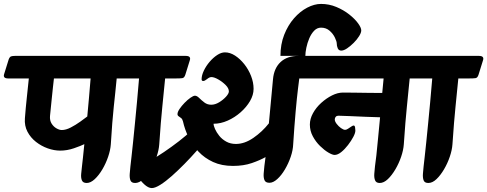

<svg xmlns="http://www.w3.org/2000/svg" viewBox="-76 -910 2485 979"><path d="M-55 -532 -32 -606Q-27 -620 -19.5 -622.5Q-12 -625 0 -625H618Q646 -625 639 -603L615 -529Q610 -513 600 -511.5Q590 -510 566 -510H519Q515 -469 511.5 -435Q508 -401 504 -364.5Q500 -328 496.5 -282.5Q493 -237 489 -174Q487 -145 475.5 -111Q464 -77 446 -46.5Q428 -16 407 3.5Q386 23 366 23Q347 23 341.5 9.5Q336 -4 338 -24Q340 -44 342 -62Q344 -78 347 -106.5Q350 -135 354 -175Q336 -166 301 -154Q266 -142 231 -142Q200 -142 167.5 -153.5Q135 -165 107.5 -186.5Q80 -208 64 -238.5Q48 -269 51 -307Q55 -360 61 -415Q67 -470 71 -510H-34Q-62 -510 -55 -532ZM179 -319Q177 -296 187 -280Q197 -264 212 -255.5Q227 -247 239 -247Q260 -247 285 -260Q310 -273 333 -289.5Q356 -306 369 -316Q373 -360 377.5 -409Q382 -458 386 -510H199Q197 -493 194 -465.5Q191 -438 188 -408Q185 -378 182.5 -353.5Q180 -329 179 -319Z M606 -70Q606 -76 608.5 -83.5Q611 -91 618 -91Q628 -91 635.5 -83.5Q643 -76 650 -76Q662 -76 692 -92.5Q722 -109 760.5 -135Q799 -161 836.5 -190Q874 -219 900.5 -244.5Q927 -270 933 -286L976 -199Q955 -173 926 -140Q897 -107 864.5 -74Q832 -41 800.5 -13Q769 15 742 32Q715 49 698 49Q680 49 658.5 29Q637 9 621.5 -18.5Q606 -46 606 -70Z M511 -532 535 -606Q539 -620 546.5 -622.5Q554 -625 566 -625H871Q899 -625 892 -603L869 -529Q864 -513 853.5 -511.5Q843 -510 820 -510H766Q762 -469 758.5 -435Q755 -401 751.5 -364.5Q748 -328 744 -282.5Q740 -237 736 -174Q734 -145 722.5 -111Q711 -77 693 -46.5Q675 -16 654.5 3.5Q634 23 613 23Q594 23 589 9.5Q584 -4 585.5 -24Q587 -44 589 -62Q591 -79 594.5 -110.5Q598 -142 602.5 -185Q607 -228 612 -280Q617 -332 622.5 -390Q628 -448 633 -510H532Q504 -510 511 -532Z M829 -328Q829 -339 839.5 -354.5Q850 -370 865 -385.5Q880 -401 895 -411.5Q910 -422 918 -422Q928 -422 939.5 -410.5Q951 -399 966 -387.5Q981 -376 1001 -376Q1021 -376 1041.5 -388.5Q1062 -401 1076.5 -417Q1091 -433 1091 -444Q1091 -460 1074.5 -476.5Q1058 -493 1037 -505Q1016 -517 1002 -517Q992 -517 980 -507Q968 -497 960 -497Q952 -497 952 -506Q952 -526 963.5 -550Q975 -574 993 -595Q1011 -616 1031.5 -629.5Q1052 -643 1071 -643Q1097 -643 1122.5 -626.5Q1148 -610 1169.5 -583Q1191 -556 1204 -523Q1217 -490 1217 -457Q1217 -426 1199 -395Q1181 -364 1151 -337.5Q1121 -311 1085 -295Q1049 -279 1013 -279Q1013 -269 1020.5 -252Q1028 -235 1042 -217.5Q1056 -200 1077.5 -188Q1099 -176 1127 -176Q1171 -176 1216 -207Q1261 -238 1295 -281L1316 -506Q1321 -562 1354.5 -593.5Q1388 -625 1446 -625H1547Q1575 -625 1568 -603L1545 -529Q1540 -513 1529.5 -511.5Q1519 -510 1495 -510H1450Q1449 -502 1443.5 -458Q1438 -414 1431.5 -341.5Q1425 -269 1419 -175Q1418 -145 1406.5 -111Q1395 -77 1377 -46.5Q1359 -16 1338 3Q1317 22 1298 22Q1278 22 1272.5 8.5Q1267 -5 1268.5 -25Q1270 -45 1272 -63L1278 -109Q1250 -93 1208 -78.5Q1166 -64 1112 -64Q1054 -64 1010.5 -84Q967 -104 936 -137Q905 -170 885.5 -210Q866 -250 857 -291Q854 -303 847.5 -308Q841 -313 835 -317Q829 -321 829 -328Z M1766 -755Q1766 -743 1755 -725.5Q1744 -708 1727.5 -691.5Q1711 -675 1694 -663.5Q1677 -652 1664 -652Q1651 -652 1646 -664Q1641 -676 1641 -689Q1641 -698 1632 -717.5Q1623 -737 1605 -753Q1587 -769 1561 -769Q1541 -769 1526 -753.5Q1511 -738 1501 -714.5Q1491 -691 1486 -666.5Q1481 -642 1481 -625H1354Q1354 -684 1373 -732.5Q1392 -781 1423 -816.5Q1454 -852 1490.5 -871Q1527 -890 1561 -890Q1602 -890 1639 -874.5Q1676 -859 1704.5 -836.5Q1733 -814 1749.5 -791.5Q1766 -769 1766 -755Z M1440 -532 1463 -606Q1468 -620 1475.5 -622.5Q1483 -625 1495 -625H2113Q2141 -625 2134 -603L2110 -529Q2105 -513 2094.5 -511.5Q2084 -510 2061 -510H2013Q2009 -469 2005.5 -435Q2002 -401 1998.5 -364.5Q1995 -328 1991 -282.5Q1987 -237 1983 -174Q1981 -145 1969.5 -111Q1958 -77 1940 -46.5Q1922 -16 1901.5 3.5Q1881 23 1860 23Q1842 23 1836.5 9.5Q1831 -4 1832.5 -24Q1834 -44 1836 -62Q1839 -81 1843 -117Q1847 -153 1851.5 -202.5Q1856 -252 1862 -312Q1830 -313 1787.5 -314.5Q1745 -316 1707 -318Q1669 -320 1649 -320Q1641 -320 1636 -314.5Q1631 -309 1631 -301Q1631 -291 1640.5 -278.5Q1650 -266 1662.5 -257Q1675 -248 1684 -248Q1690 -248 1698.5 -253.5Q1707 -259 1715 -264.5Q1723 -270 1727 -270Q1733 -270 1734.5 -260.5Q1736 -251 1736 -244Q1736 -232 1725.5 -212Q1715 -192 1698.5 -170.5Q1682 -149 1664 -134.5Q1646 -120 1630 -120Q1619 -120 1598.5 -132Q1578 -144 1556 -165.5Q1534 -187 1519 -215Q1504 -243 1504 -275Q1504 -304 1520 -333Q1536 -362 1562 -385.5Q1588 -409 1617 -423.5Q1646 -438 1673 -438Q1696 -438 1731 -437.5Q1766 -437 1804.5 -436.5Q1843 -436 1873 -436L1880 -510H1461Q1433 -510 1440 -532Z M2006 -532 2030 -606Q2034 -620 2041.5 -622.5Q2049 -625 2061 -625H2366Q2394 -625 2387 -603L2364 -529Q2359 -513 2348.5 -511.5Q2338 -510 2315 -510H2261Q2257 -469 2253.5 -435Q2250 -401 2246.5 -364.5Q2243 -328 2239 -282.5Q2235 -237 2231 -174Q2229 -145 2217.5 -111Q2206 -77 2188 -46.5Q2170 -16 2149.5 3.5Q2129 23 2108 23Q2089 23 2084 9.5Q2079 -4 2080.5 -24Q2082 -44 2084 -62Q2086 -79 2089.5 -110.5Q2093 -142 2097.5 -185Q2102 -228 2107 -280Q2112 -332 2117.5 -390Q2123 -448 2128 -510H2027Q1999 -510 2006 -532Z"/></svg>

Font: Alkatra
Style: Bold
Weight: 700
Designer: Suman Bhandary
Version: Version 1.100;gftools[0.9.22]